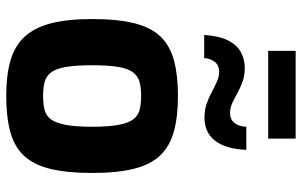

<svg xmlns="http://www.w3.org/2000/svg" viewBox="-196 -766 967 615"><g transform="rotate(90 287.5 -458.5)"><path d="M287 5Q221 5 174 -8.5Q127 -22 97.5 -54Q68 -86 54.5 -139Q41 -192 41 -270Q41 -352 54.5 -405.5Q68 -459 97.5 -489.5Q127 -520 174.5 -532.5Q222 -545 287 -545Q354 -545 401 -532Q448 -519 477.5 -488.5Q507 -458 520.5 -404.5Q534 -351 534 -270Q534 -190 521 -136.5Q508 -83 479 -52Q450 -21 402.5 -8Q355 5 287 5ZM287 -113Q314 -113 332.5 -118Q351 -123 362.5 -138.5Q374 -154 380 -186Q386 -218 386 -270Q386 -323 380 -354.5Q374 -386 362.5 -401.5Q351 -417 332.5 -422Q314 -427 287 -427Q261 -427 242.5 -422Q224 -417 212 -401.5Q200 -386 194.5 -354.5Q189 -323 189 -270Q189 -218 194.5 -186Q200 -154 212 -138.5Q224 -123 242.5 -118Q261 -113 287 -113ZM143 -834V-922H424V-834ZM92 -629Q95 -677 109.5 -705.5Q124 -734 147 -746.5Q170 -759 197 -759Q222 -759 241.5 -752Q261 -745 278 -735.5Q295 -726 310 -719Q325 -712 343 -712Q362 -712 373.5 -725.5Q385 -739 386 -764H460Q457 -697 430.5 -663.5Q404 -630 357 -630Q332 -630 312 -637Q292 -644 274.5 -653.5Q257 -663 241 -670Q225 -677 210 -677Q190 -677 179 -664Q168 -651 166 -629Z"/></g></svg>

Font: Exo Thin
Style: Bold
Weight: 700
Version: Version 2.000